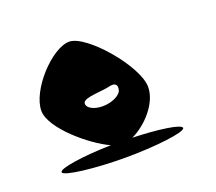

<svg xmlns="http://www.w3.org/2000/svg" viewBox="-87 -829 789 702"><g transform="rotate(-20 307.0 -478.5)"><path d="M53 -274C53 -258 173 -244 290 -244C407 -244 526 -258 526 -274C526 -289 438 -301 339 -304C394 -329 457 -395 457 -459C457 -540 309 -713 242 -713C174 -713 60 -590 60 -510C60 -442 183 -338 256 -305C151 -303 53 -289 53 -274ZM219 -484C224 -502 294 -502 320 -508C347 -516 358 -505 352 -484C347 -466 314 -449 277 -449C240 -449 214 -466 219 -484Z"/></g></svg>

Font: Ampere
Style: SCCnd
Weight: 400
Version: Version 1